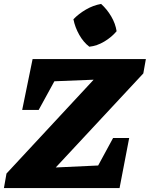

<svg xmlns="http://www.w3.org/2000/svg" viewBox="-36 -958 763 978"><path d="M694 -584 248 -105 464 -115 540 -255H622L573 0H-16L-3 -74L441 -552L241 -544L161 -398H77L130 -657H707ZM479 -938Q509 -911 530.5 -874.5Q552 -838 558 -799Q533 -769 495.5 -746.5Q458 -724 419 -720Q389 -743 367.5 -781Q346 -819 338 -860Q365 -888 402 -909.5Q439 -931 479 -938Z"/></svg>

Font: Piazzolla ExtraBold
Style: Italic
Weight: 800
Italic angle: -11.3°
Designer: Juan Pablo del Peral
Foundry: Huerta Tipografica
Version: Version 1.330